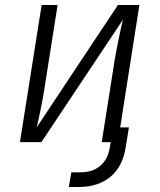

<svg xmlns="http://www.w3.org/2000/svg" viewBox="-20 -570 640 770"><path d="M256 180 266 121H304Q351 121 382 95Q413 69 420 22L424 0H388L440 -330Q447 -370 456.5 -416.5Q466 -463 473 -491L146 0H60L147 -550H211L159 -220Q153 -180 143.5 -133.5Q134 -87 127 -59L453 -550H539L462 -59H497L484 21Q472 98 423 139Q374 180 294 180Z"/></svg>

Font: NKDuy Mono ExtraLight
Style: Italic
Weight: 200
Italic angle: -9°
Monospace: yes
Designer: NKDuy
Foundry: NKDuy
Version: Version 2.251; ttfautohint (v1.8.4.7-5d5b)